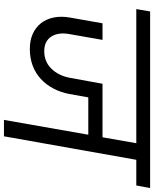

<svg xmlns="http://www.w3.org/2000/svg" viewBox="76 -856 780 972"><g transform="rotate(90 466.0 -370.0)"><path d="M38 -740H932L919 -670H789L670 0H587L662 -427H473L456 -332Q448 -288 428.5 -251Q409 -214 380 -187Q351 -160 312.5 -145.5Q274 -131 228 -131Q184 -131 151 -146Q118 -161 97 -188Q76 -215 68.5 -252.5Q61 -290 69 -335L98 -499H182L153 -334Q142 -276 165 -240Q188 -204 239 -204Q292 -204 327.5 -240Q363 -276 374 -334L404 -499H675L705 -670H26Z"/></g></svg>

Font: SVN-Poppins
Style: Italic
Weight: 400
Italic angle: -10°
Designer: Ninad Kale (Devanagari), Jonny Pinhorn (Latin)
Foundry: Indian Type Foundry
Version: Version 3.002 2017; ttfautohint (v1.8.3)